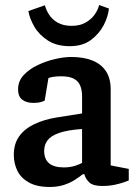

<svg xmlns="http://www.w3.org/2000/svg" viewBox="-20 -735 546 765"><path d="M178 10Q127 10 95 -8Q63 -26 49 -55Q35 -84 35 -118Q35 -162 56.5 -192Q78 -222 117 -240.5Q156 -259 206 -267L307 -283V-352Q307 -376 299.5 -394Q292 -412 274 -421.5Q256 -431 224 -431Q203 -431 190 -428.5Q177 -426 173 -424L158 -334Q157 -333 145 -329Q133 -325 113 -325Q86 -325 69 -337.5Q52 -350 52 -379Q52 -412 74.5 -436Q97 -460 131 -476Q165 -492 200.5 -500Q236 -508 263 -508Q313 -508 348 -494Q383 -480 402 -451.5Q421 -423 421 -379V-76L493 -62V-16Q491 -15 476 -9.5Q461 -4 438 1Q415 6 388 6Q351 6 336 -8Q321 -22 316 -41H310Q299 -32 280 -19.5Q261 -7 235.5 1.5Q210 10 178 10ZM234 -68Q261 -68 281 -75Q301 -82 307 -86V-221Q249 -217 216 -205.5Q183 -194 169.5 -176Q156 -158 156 -134Q156 -68 234 -68ZM258 -551Q206 -551 171 -573.5Q136 -596 117 -628.5Q98 -661 93 -691L159 -714Q163 -697 175 -677.5Q187 -658 209.5 -645Q232 -632 265 -632Q298 -632 321 -645Q344 -658 357.5 -677.5Q371 -697 375 -715L414 -701Q411 -669 393 -634.5Q375 -600 342 -575.5Q309 -551 258 -551Z"/></svg>

Font: Faustina Light SemiBold
Style: Regular
Weight: 600
Version: Version 1.200